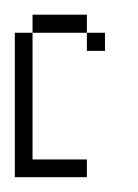

<svg xmlns="http://www.w3.org/2000/svg" viewBox="-20 -239 186 259"><path d="M0 0V-194.8H23.9V-23.9H97.2V0ZM97.2 -170.4V-194.8H121.6V-170.4ZM23.9 -194.8V-219.2H97.2V-194.8Z"/></svg>

Font: FS Mondwest Regular
Style: Regular
Weight: 400
Designer: NZWStudios2024
Foundry: https://fontstruct.com
Version: Version 1.0